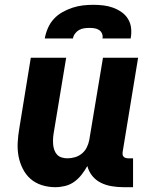

<svg xmlns="http://www.w3.org/2000/svg" viewBox="-20 -770 640 798"><path d="M210 8Q181 8 154 -0.5Q127 -9 107 -26.5Q87 -44 74.5 -69Q62 -94 57 -121Q52 -148 53.5 -177Q55 -206 60 -235L108 -530H255L203 -216Q201 -204 200.5 -192Q200 -180 201 -168.5Q202 -157 206 -146Q210 -135 217.5 -127Q225 -119 236.5 -115.5Q248 -112 260 -112Q276 -112 291.5 -116.5Q307 -121 320 -131.5Q333 -142 340.5 -157Q348 -172 351 -188L408 -530H554L490 -140Q489 -134 489.5 -128.5Q490 -123 493.5 -119Q497 -115 502.5 -113.5Q508 -112 513 -112H533V8H493Q469 8 444.5 4Q420 0 399 -10.5Q378 -21 363.5 -39Q349 -57 343 -80Q333 -62 319.5 -44.5Q306 -27 288.5 -14.5Q271 -2 250.5 3Q230 8 210 8ZM166 -610Q170 -632 179 -653Q188 -674 203.5 -691Q219 -708 239.5 -719.5Q260 -731 281.5 -738Q303 -745 324.5 -747.5Q346 -750 368 -750Q389 -750 410 -747.5Q431 -745 450 -738Q469 -731 485.5 -719.5Q502 -708 512.5 -690.5Q523 -673 525 -652Q527 -631 523 -610H406Q408 -621 404 -630.5Q400 -640 391.5 -645.5Q383 -651 372.5 -652.5Q362 -654 352 -654Q341 -654 330 -652.5Q319 -651 309 -645.5Q299 -640 292 -630.5Q285 -621 283 -610Z"/></svg>

Font: Iosevka Curly Heavy Extended
Style: Italic
Weight: 900
Width: 7
Italic angle: -9°
Monospace: yes
Designer: Belleve Invis
Foundry: Belleve Invis
Version: Version 11.1.0; ttfautohint (v1.8.3)